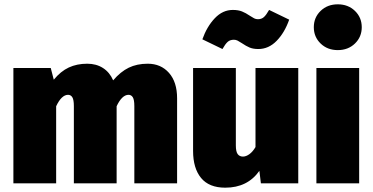

<svg xmlns="http://www.w3.org/2000/svg" viewBox="-20 -849 1725 889"><path d="M800 -394V0H602V-358Q602 -387 595 -398.5Q588 -410 575 -410Q560 -410 546 -396.5Q532 -383 520 -357V0H322V-358Q322 -387 315 -398.5Q308 -410 295 -410Q280 -410 266 -396.5Q252 -383 240 -357V0H42V-534H215L229 -480Q261 -519 298.5 -536.5Q336 -554 384 -554Q426 -554 457 -534Q488 -514 504 -477Q538 -517 576 -535.5Q614 -554 664 -554Q725 -554 762.5 -511.5Q800 -469 800 -394Z M1361 0H1188L1181 -58Q1126 20 1023 20Q948 20 911 -25Q874 -70 874 -150V-534H1072V-176Q1072 -147 1080.5 -135.5Q1089 -124 1105 -124Q1119 -124 1134.5 -135Q1150 -146 1163 -168V-534H1361ZM1100 -649Q1088 -657 1080 -661Q1072 -665 1063 -665Q1045 -665 1034 -655Q1023 -645 1010 -622L917 -667Q938 -726 974.5 -764.5Q1011 -803 1058 -803Q1083 -803 1100.5 -796Q1118 -789 1137 -776Q1149 -768 1157 -764Q1165 -760 1174 -760Q1191 -760 1202 -770Q1213 -780 1226 -803L1319 -758Q1298 -698 1261 -660Q1224 -622 1176 -622Q1152 -622 1135.5 -629Q1119 -636 1100 -649Z M1643 -534V0H1445V-534ZM1655 -723Q1655 -678 1623.5 -647.5Q1592 -617 1544 -617Q1496 -617 1464.5 -647.5Q1433 -678 1433 -723Q1433 -768 1464.5 -798.5Q1496 -829 1544 -829Q1592 -829 1623.5 -798.5Q1655 -768 1655 -723Z"/></svg>

Font: Fira Sans Black
Style: Regular
Weight: 900
Designer: Carrois Corporate & Edenspiekermann AG
Foundry: Carrois Corporate GbR & Edenspiekermann AG
Version: Version 4.203